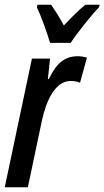

<svg xmlns="http://www.w3.org/2000/svg" viewBox="-23 -786 438 806"><path d="M187 -606H274C297 -643 361 -723 393 -756L395 -766H335C309 -745 279 -715 245 -679C224 -718 205 -747 192 -766H134L132 -755C150 -718 177 -642 187 -606ZM-3 0H94L153 -280C170 -359 207 -446 273 -446C288 -446 301 -444 313 -439L342 -544C328 -548 316 -550 303 -550C249 -550 213 -520 182 -454H178L187 -540H111Z"/></svg>

Font: Noto Sans UI Condensed Medium
Style: Italic
Weight: 500
Width: 3
Italic angle: -12°
Designer: Monotype Design Team
Foundry: Monotype Imaging Inc.
Version: Version 1.901